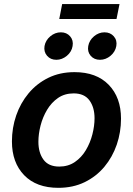

<svg xmlns="http://www.w3.org/2000/svg" viewBox="-20 -904 648 935"><path d="M264.2 10.7Q157.2 10.7 97.7 -50.8Q38.1 -112.3 38.1 -215.3Q38.1 -281.2 58.8 -341.6Q79.6 -401.9 119.1 -449.5Q158.7 -497.1 215.1 -524.9Q271.5 -552.7 342.8 -552.7Q449.7 -552.7 509.5 -491Q569.3 -429.2 569.3 -326.2Q569.3 -260.3 548.6 -199.7Q527.8 -139.2 488.3 -91.8Q448.7 -44.4 392.1 -16.8Q335.4 10.7 264.2 10.7ZM268.6 -92.8Q312 -92.8 344.5 -115Q377 -137.2 398.2 -172.9Q419.4 -208.5 429.9 -249.8Q440.4 -291 440.4 -328.1Q440.4 -381.3 415.5 -415.3Q390.6 -449.2 338.9 -449.2Q294.9 -449.2 262.7 -427Q230.5 -404.8 209.2 -369.1Q188 -333.5 177.5 -292.5Q167 -251.5 167 -213.4Q167 -160.6 191.7 -126.7Q216.3 -92.8 268.6 -92.8ZM562 -884.3 547.4 -811.5H268.6L282.7 -884.3ZM466.8 -612.8Q438.5 -612.8 421.6 -632.3Q404.8 -651.9 409.7 -679.7Q414.6 -707.5 437.7 -727.1Q460.9 -746.6 488.8 -746.6Q517.1 -746.6 534.2 -727.1Q551.3 -707.5 546.4 -679.7Q541.5 -651.9 518.3 -632.3Q495.1 -612.8 466.8 -612.8ZM254.4 -612.8Q226.1 -612.8 209.2 -632.3Q192.4 -651.9 196.8 -679.7Q201.7 -707.5 224.9 -727.1Q248 -746.6 276.4 -746.6Q304.7 -746.6 321.5 -727.1Q338.4 -707.5 333.5 -679.7Q329.1 -651.9 305.7 -632.3Q282.2 -612.8 254.4 -612.8Z"/></svg>

Font: Inter Semi Bold
Style: Italic
Weight: 600
Italic angle: -9.39999°
Designer: Rasmus Andersson
Foundry: rsms
Version: Version 4.000;git-3c8e0fc